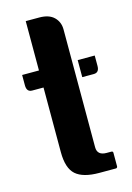

<svg xmlns="http://www.w3.org/2000/svg" viewBox="-112 -781 575 838"><g transform="rotate(-15 175.5 -361.5)"><path d="M312 -8Q312 -2 306 0H230Q157 0 124 -29Q91 -58 91 -131V-423H40Q15 -423 15 -453V-500H91V-723H152Q196 -723 218.5 -701Q241 -679 241 -645V-113Q241 -76 283 -76H304Q312 -76 312 -69ZM343 -500V-453Q343 -423 318 -423H266V-500Z"/></g></svg>

Font: Keania One
Style: Regular
Weight: 400
Designer: Julia Petretta
Foundry: Julia Petretta
Version: Version 1.003